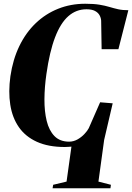

<svg xmlns="http://www.w3.org/2000/svg" viewBox="-20 -773 704 1024"><path d="M260.5 231 263.5 212.5 335 195.5 361 9Q353.5 9.5 345 10.2Q336.5 11 325.5 11Q237.5 11 176.5 -16.8Q115.5 -44.5 80.5 -95Q45.5 -145.5 34.8 -214.5Q24 -283.5 35.5 -366.5Q48.5 -455.5 83 -527Q117.5 -598.5 170.2 -649Q223 -699.5 290 -726.2Q357 -753 434.5 -753Q480 -753 510.2 -748Q540.5 -743 563.5 -736Q586.5 -729 609.8 -723.8Q633 -718.5 664.5 -718.5L611.5 -510.5H522L519.5 -663Q518.5 -678 510.8 -692Q503 -706 486.2 -714.8Q469.5 -723.5 441 -723.5Q386.5 -723.5 344.8 -687Q303 -650.5 273.8 -574.2Q244.5 -498 227.5 -378Q217.5 -309 217 -244.2Q216.5 -179.5 229 -128.2Q241.5 -77 270.5 -47.2Q299.5 -17.5 348.5 -17.5Q372 -17.5 393 -29.2Q414 -41 430 -58Q446 -75 453.5 -89.5L514 -227.5L581 -222L535.5 -27L505 195.5L571.5 212.5L569 231Z"/></svg>

Font: Merriweather 144pt ExtraBold
Style: Italic
Weight: 800
Italic angle: -7.8°
Version: Version 2.101